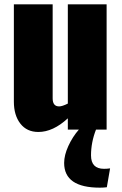

<svg xmlns="http://www.w3.org/2000/svg" viewBox="-20 -598 562 886"><path d="M157 11Q104 11 74 -27.5Q44 -66 44 -129V-578H223V-144Q223 -107 253 -107Q267 -107 293 -120V-578H472V0H423Q400 59 400 119Q400 181 460 181Q474 181 488 179L473 266Q459 268 441 268Q276 268 276 154Q276 118 295.5 75.5Q315 33 344 0H293V-52Q225 11 157 11Z"/></svg>

Font: Oswald Heavy
Style: Regular
Weight: 400
Designer: Vernon Adams
Foundry: Vernon Adams
Version: Version 4.101